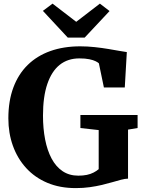

<svg xmlns="http://www.w3.org/2000/svg" viewBox="-20 -1002 770 1034"><path d="M388 11Q302 11 234.8 -17.5Q167.5 -46 120.8 -97.2Q74 -148.5 49.5 -216.8Q25 -285 25 -364.5Q25 -458.5 52 -530.8Q79 -603 129.2 -652.2Q179.5 -701.5 251 -727Q322.5 -752.5 412 -752.5Q451.5 -752.5 490.5 -748.2Q529.5 -744 563.8 -738.2Q598 -732.5 623.8 -727.8Q649.5 -723 663 -721.5L652 -531H539.5L512.5 -661Q507.5 -666 495 -672.2Q482.5 -678.5 461 -683Q439.5 -687.5 407.5 -687.5Q345 -687.5 301.5 -652.8Q258 -618 234.8 -549.5Q211.5 -481 211.5 -379.5Q211.5 -310 223 -251Q234.5 -192 257.8 -148.2Q281 -104.5 317 -80.2Q353 -56 402 -56Q427.5 -56 447.8 -60.2Q468 -64.5 484 -72.8Q500 -81 511.5 -91V-301.5L413 -312.5V-382.5H721V-312.5L669.5 -304V-40Q653 -39.5 632 -34Q611 -28.5 585.5 -21Q560 -13.5 529.5 -6.2Q499 1 463.8 6Q428.5 11 388 11ZM345 -799.5 211 -943.5 263 -982.5 390.5 -884.5 518 -982.5 570 -942.5 436 -799.5Z"/></svg>

Font: Merriweather Light 18pt ExtraBold
Style: Regular
Weight: 800
Version: Version 2.100